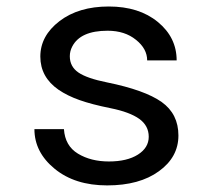

<svg xmlns="http://www.w3.org/2000/svg" viewBox="-20 -558 640 588"><path d="M313 -538.1Q405.8 -538.1 463.4 -490.7Q521 -443.4 521 -373H430.7Q430.7 -408.7 396.5 -436Q362.3 -463.9 309.6 -463.9Q226.1 -463.9 201.2 -415.5Q193.8 -401.4 193.8 -385.7Q193.8 -354 220.2 -335.9Q246.6 -317.9 307.6 -305.7Q423.3 -282.2 475.1 -245.6Q526.4 -209 526.4 -143.1Q526.4 -76.7 466.8 -33.7Q407.2 9.8 308.1 9.8Q209.5 9.8 147.5 -41Q85.4 -91.8 85.4 -162.6H175.8Q179.2 -111.3 218.8 -87.4Q258.3 -63.5 313.5 -63.5Q369.1 -63.5 402.3 -84.5Q435.5 -105.5 435.5 -139.2Q435.5 -172.9 406.7 -193.8Q377.4 -214.8 318.8 -226.6Q260.7 -238.3 223.6 -251.5Q186.5 -264.6 159.2 -283.2Q103.5 -321.8 103.5 -384.8Q103.5 -448.2 162.1 -493.2Q220.7 -538.1 313 -538.1Z"/></svg>

Font: RobotoMono-Regular
Style: Regular
Weight: 400
Designer: Google
Version: Version 2.000985; 2015; ttfautohint (v1.3)